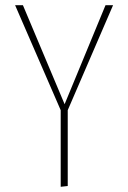

<svg xmlns="http://www.w3.org/2000/svg" viewBox="-20 -428 492 737"><path d="M240 -5V286L213 289V-5L38 -408H68L228 -28L385 -408H414Z"/></svg>

Font: Ysabeau Infant Extralight
Style: Regular
Weight: 200
Designer: Christian Thalmann (Catharsis Fonts)
Version: Version 0.003